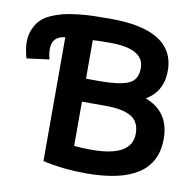

<svg xmlns="http://www.w3.org/2000/svg" viewBox="-81 -795 916 898"><g transform="rotate(10 377.0 -346.0)"><path d="M372 -712Q656 -712 677 -545Q681 -514 674 -474Q658 -407 599 -374Q715 -331 715 -201Q715 20 385 20Q277 20 179 -2V-590Q117 -584 117 -523Q117 -503 124 -475L17 -461Q5 -507 5 -535Q5 -569 16 -596Q27 -623 44 -641.5Q61 -660 89.5 -673Q118 -686 147 -693.5Q176 -701 216.5 -705.5Q257 -710 291 -711Q325 -712 372 -712ZM420 -307H308V-97Q344 -93 391 -93Q582 -93 582 -203Q582 -260 541.5 -283.5Q501 -307 420 -307ZM391 -601Q332 -601 308 -599V-416H378Q465 -416 508.5 -434Q552 -452 552 -509Q552 -601 391 -601Z"/></g></svg>

Font: Repo
Style: DemiBold
Weight: 600
Designer: Stefan Peev
Foundry: Context Ltd
Version: Version 001.000